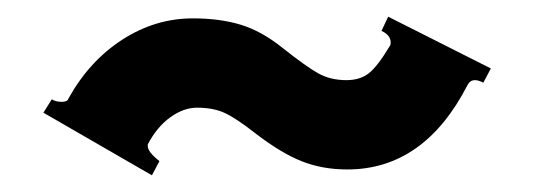

<svg xmlns="http://www.w3.org/2000/svg" viewBox="-20 -411 640 230"><path d="M285 -252Q262 -270 248.5 -276Q235 -282 216 -282Q200 -282 184 -270.5Q168 -259 157 -238V-236Q157 -229 171 -218L162 -201L32 -276L42 -292Q47 -289 54 -289Q61 -289 62 -293Q87 -338 126.5 -363.5Q166 -389 211 -389Q243 -389 268 -381.5Q293 -374 318 -354Q347 -331 361.5 -323Q376 -315 395 -315Q411 -315 421.5 -323Q432 -331 447 -356Q448 -357 448 -360Q448 -369 437 -374L445 -391L568 -329L559 -312Q553 -315 549 -315Q543 -315 540 -309Q488 -208 396 -208Q366 -208 341 -218Q316 -228 285 -252Z"/></svg>

Font: Aoboshi One
Style: Regular
Weight: 400
Designer: IKIMOJI
Foundry: Natsumi Matsuba
Version: Version 1.000; ttfautohint (v1.8.3)